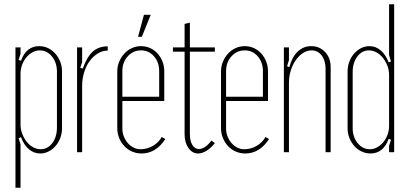

<svg xmlns="http://www.w3.org/2000/svg" viewBox="-20 -719 1936 907"><path d="M68 -436 79 -432Q104 -501 165 -501Q188 -501 207.5 -491.5Q227 -482 241.5 -465.5Q256 -449 264.5 -427.5Q273 -406 273 -381V-114Q273 -90 265 -68Q257 -46 242.5 -29.5Q228 -13 209.5 -3.5Q191 6 170 6Q140 6 116.5 -14Q93 -34 79 -71L68 -66L77 -37V168H53V-495H77V-465ZM77 -130Q77 -108 85 -87Q93 -66 106 -49.5Q119 -33 136.5 -23.5Q154 -14 172 -14Q205 -14 227 -43Q249 -72 249 -117V-381Q249 -423 225.5 -452Q202 -481 168 -481Q150 -481 133.5 -472Q117 -463 104.5 -448Q92 -433 84.5 -413Q77 -393 77 -371Z M368 -495V-425L359 -399L371 -395Q391 -451 418.5 -475.5Q446 -500 489 -500V-480Q464 -480 442 -466.5Q420 -453 403.5 -430.5Q387 -408 377.5 -377.5Q368 -347 368 -312V0H344V-495Z M534 -381Q534 -406 543 -427.5Q552 -449 567 -465.5Q582 -482 602.5 -491.5Q623 -501 646 -501Q669 -501 689 -492Q709 -483 724 -466.5Q739 -450 747.5 -428.5Q756 -407 756 -381V-242H558V-112Q558 -92 565 -74.5Q572 -57 583.5 -43.5Q595 -30 610.5 -22Q626 -14 644 -14Q675 -14 702.5 -30Q730 -46 744 -72L761 -62Q716 6 649 6Q625 6 604 -3Q583 -12 567.5 -28.5Q552 -45 543 -67Q534 -89 534 -114ZM732 -262V-383Q732 -425 707.5 -453Q683 -481 646 -481Q609 -481 583.5 -453Q558 -425 558 -383V-262ZM632 -545 660 -649H692L650 -545Z M916 6Q888 6 870 -20Q852 -46 852 -85V-475H797V-495H852V-606L877 -612V-495H995V-475H877V-86Q877 -54 888.5 -34.5Q900 -15 920 -15Q948 -15 979 -55L995 -43Q977 -20 956 -7Q935 6 916 6Z M1024 -381Q1024 -406 1033 -427.5Q1042 -449 1057 -465.5Q1072 -482 1092.5 -491.5Q1113 -501 1136 -501Q1159 -501 1179 -492Q1199 -483 1214 -466.5Q1229 -450 1237.5 -428.5Q1246 -407 1246 -381V-242H1048V-112Q1048 -92 1055 -74.5Q1062 -57 1073.5 -43.5Q1085 -30 1100.5 -22Q1116 -14 1134 -14Q1165 -14 1192.5 -30Q1220 -46 1234 -72L1251 -62Q1206 6 1139 6Q1115 6 1094 -3Q1073 -12 1057.5 -28.5Q1042 -45 1033 -67Q1024 -89 1024 -114ZM1222 -262V-383Q1222 -425 1197.5 -453Q1173 -481 1136 -481Q1099 -481 1073.5 -453Q1048 -425 1048 -383V-262Z M1347 -402Q1359 -449 1386 -475Q1413 -501 1450 -501Q1490 -501 1516 -473Q1542 -445 1542 -402V0H1518V-394Q1518 -433 1499.5 -457Q1481 -481 1452 -481Q1431 -481 1411.5 -468.5Q1392 -456 1377 -434.5Q1362 -413 1353.5 -385.5Q1345 -358 1345 -328V0H1321V-495H1345V-435L1336 -406Z M1827 -59 1816 -63Q1791 6 1730 6Q1708 6 1688 -3.5Q1668 -13 1653.5 -29.5Q1639 -46 1630.5 -67.5Q1622 -89 1622 -114V-381Q1622 -405 1630 -427Q1638 -449 1652.5 -465.5Q1667 -482 1685.5 -491.5Q1704 -501 1725 -501Q1755 -501 1778.5 -481Q1802 -461 1816 -424L1827 -429L1818 -458V-699H1842V0H1818V-30ZM1818 -365Q1818 -388 1810 -408.5Q1802 -429 1789 -445.5Q1776 -462 1758.5 -471.5Q1741 -481 1723 -481Q1690 -481 1668 -452Q1646 -423 1646 -378V-114Q1646 -72 1669.5 -43Q1693 -14 1727 -14Q1745 -14 1761.5 -23Q1778 -32 1790.5 -47Q1803 -62 1810.5 -82Q1818 -102 1818 -124Z"/></svg>

Font: Moniqa Thin Paragraph
Style: Regular
Weight: 100
Designer: Rajesh Rajput
Foundry: Rajesh Rajput
Version: Version 1.000